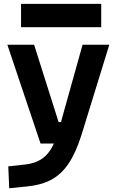

<svg xmlns="http://www.w3.org/2000/svg" viewBox="-20 -752 626 1006"><path d="M28.3 234.4 23.4 119.6 112.8 109.9Q158.7 104.5 191.4 85.4Q224.1 66.4 247.3 28.6Q270.5 -9.3 287.6 -70.3L412.6 -517.6H552.7L407.2 -45.9Q377.9 47.4 339.8 104.2Q301.8 161.1 249.5 189.2Q197.3 217.3 124.5 224.6ZM192.4 0 18.6 -517.6H158.7L287.1 -112.3H310.5V0ZM90.3 -609.4V-731.9H510.3V-609.4Z"/></svg>

Font: Cascadia Code PL
Style: Regular
Weight: 400
Monospace: yes
Designer: Aaron Bell
Foundry: Saja Typeworks
Version: Version 2102.003